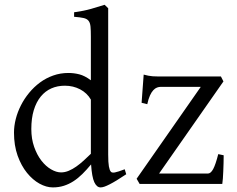

<svg xmlns="http://www.w3.org/2000/svg" viewBox="-20 -777 1002 811"><path d="M513.2 -41Q490.7 -25.9 473.4 -15.4Q456.1 -4.9 443.1 1.7Q430.2 8.3 420.9 11.5Q411.6 14.6 404.8 14.6Q388.7 14.6 378.4 -7.3Q368.2 -29.3 364.7 -82.5Q346.2 -60.1 327.9 -42Q309.6 -23.9 290.3 -11.5Q271 1 249.5 7.8Q228 14.6 203.1 14.6Q175.8 14.6 147 -1.2Q118.2 -17.1 94 -46.9Q69.8 -76.7 54.4 -119.6Q39.1 -162.6 39.1 -216.8Q39.1 -244.6 46.6 -274.4Q54.2 -304.2 68.4 -332Q82.5 -359.9 103 -384.8Q123.5 -409.7 148.9 -428.5Q174.3 -447.3 204.6 -458Q234.9 -468.8 269 -468.8Q292 -468.8 314.7 -463.1Q337.4 -457.5 363.8 -438V-622.1Q363.8 -648.9 362.3 -664.8Q360.8 -680.7 354 -689.2Q347.2 -697.8 333 -700.9Q318.8 -704.1 293 -706.1V-725.1Q333 -730.5 364.7 -739.5Q396.5 -748.5 421.9 -756.8L437 -742.2V-124Q437 -106.9 437.7 -94.7Q438.5 -82.5 439.9 -74.2Q441.4 -65.9 443.4 -60.5Q445.3 -55.2 448.2 -51.8Q452.6 -46.4 465.1 -48.6Q477.5 -50.8 506.8 -62ZM363.8 -127.4V-356.4Q347.7 -384.3 318.4 -399.7Q289.1 -415 253.9 -415Q222.7 -415 196.8 -403.6Q170.9 -392.1 152.1 -369.1Q133.3 -346.2 122.8 -312Q112.3 -277.8 112.3 -231.9Q112.3 -190.4 124.3 -156.5Q136.2 -122.6 154.8 -98.6Q173.3 -74.7 195.6 -61.8Q217.8 -48.8 237.8 -48.8Q254.4 -48.8 270.5 -55.7Q286.6 -62.5 302.2 -73.5Q317.9 -84.5 333.3 -98.6Q348.6 -112.8 363.8 -127.4ZM924.8 -121.1Q924.8 -105.5 924.3 -87.9Q923.8 -70.3 923.1 -53.7Q922.4 -37.1 921.4 -22.9Q920.4 -8.8 918.9 0H569.8L557.1 -22L828.1 -410.2H659.2Q651.4 -410.2 643.3 -407.2Q635.3 -404.3 627.7 -396.2Q620.1 -388.2 613.5 -373.8Q606.9 -359.4 602.1 -336.9L578.1 -342.8L586.9 -461.9Q597.7 -459 606.4 -457.3Q615.2 -455.6 624.8 -454.8Q634.3 -454.1 645.5 -454.1H913.1L923.8 -433.1L651.9 -43.9H857.9Q870.1 -43.9 880.4 -62.7Q890.6 -81.5 901.9 -126Z"/></svg>

Font: Noto Serif Devanagari
Style: Bold
Weight: 700
Designer: Monotype Design Team
Foundry: Monotype Imaging Inc.
Version: Version 1.01